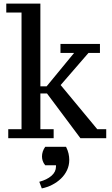

<svg xmlns="http://www.w3.org/2000/svg" viewBox="-20 -770 622 1070"><path d="M317 -525H537V-475H473L318 -296L522 -50H572V0H428L242 -249H205V-50H279V0H26V-50H100V-700H15V-750H205V-289H240L393 -475H317ZM199 243Q241 232 266.5 210Q292 188 292 158V151H232Q222 139 218 126.5Q214 114 214 102Q214 74 232 48H348Q358 68 362 86Q366 104 366 121Q366 152 353.5 178.5Q341 205 319.5 225.5Q298 246 270.5 260Q243 274 213 280Z"/></svg>

Font: PT Serif Caption
Style: Regular
Weight: 400
Designer: A.Korolkova, O.Umpeleva, V.Yefimov
Foundry: ParaType Ltd
Version: Version 1.000W OFL